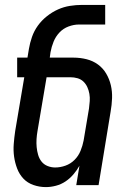

<svg xmlns="http://www.w3.org/2000/svg" viewBox="-20 -755 540 783"><path d="M167 8Q141 8 116.5 -0.5Q92 -9 75.5 -26.5Q59 -44 50 -67.5Q41 -91 37.5 -116Q34 -141 36 -167.5Q38 -194 42 -221L79 -440H50V-520H92L98 -556Q102 -580 110.5 -604.5Q119 -629 134.5 -650.5Q150 -672 171.5 -689Q193 -706 216.5 -716.5Q240 -727 265 -731Q290 -735 315 -735H409V-655H302Q281 -655 259.5 -647Q238 -639 222.5 -622.5Q207 -606 198.5 -585Q190 -564 186 -542L183 -520H280Q307 -520 333 -513.5Q359 -507 379.5 -492Q400 -477 413 -455Q426 -433 432 -407.5Q438 -382 437 -354.5Q436 -327 431 -299L382 0H291L304 -79Q294 -61 279.5 -44Q265 -27 247 -15Q229 -3 208 2.5Q187 8 167 8ZM205 -72Q226 -72 247 -79.5Q268 -87 284 -103Q300 -119 308.5 -140Q317 -161 321 -182L343 -313Q345 -328 346 -343Q347 -358 344.5 -372.5Q342 -387 336 -400Q330 -413 320 -422.5Q310 -432 296 -436Q282 -440 267 -440H170L133 -221Q130 -204 129 -187.5Q128 -171 129.5 -155Q131 -139 135.5 -123.5Q140 -108 149.5 -96Q159 -84 174 -78Q189 -72 205 -72Z"/></svg>

Font: Iosevka Medium
Style: Italic
Weight: 500
Italic angle: -9°
Monospace: yes
Designer: Belleve Invis
Foundry: Belleve Invis
Version: Version 32.5.0; ttfautohint (v1.8.4)